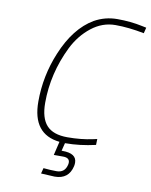

<svg xmlns="http://www.w3.org/2000/svg" viewBox="-97 -780 826 1050"><g transform="rotate(10 316.0 -255.0)"><path d="M298 53Q377 53 377 105Q377 114 375 124Q358 199 280 199L204 195L212 164Q253 168 285 168Q330 168 341 124Q343 117 343 110Q343 83 306 83H255L273 7Q121 -9 121 -190Q121 -333 176 -465Q238 -615 342 -676Q401 -709 469 -709Q543 -709 608 -695L632 -690L624 -658Q537 -675 464.5 -675Q392 -675 331.5 -627.5Q271 -580 234 -506Q159 -353 159 -190Q159 -105 195.5 -65Q232 -25 311 -25Q387 -25 451 -39L474 -44L473 -11Q386 9 306 9H304L293 53Z"/></g></svg>

Font: TitilliumWebThinItalic
Style: Thin Italic
Weight: 200
Italic angle: -13°
Version: Version 1.001;PS 57.000;hotconv 1.0.70;makeotf.lib2.5.55311